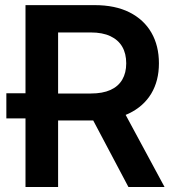

<svg xmlns="http://www.w3.org/2000/svg" viewBox="-20 -748 696 768"><path d="M156.7 -274.4H5.4V-375H156.7ZM82 0V-727.5H358.4Q440.9 -727.5 498.3 -698.5Q555.7 -669.4 585.7 -617.2Q615.7 -564.9 615.7 -494.6Q615.7 -424.8 585 -373.5Q554.2 -322.3 495.8 -294.2Q437.5 -266.1 354 -266.1H158.2V-374H343.3Q390.6 -374 421.9 -388.2Q453.1 -402.3 469 -429.4Q484.9 -456.5 484.9 -494.6Q484.9 -533.7 469 -561Q453.1 -588.4 421.6 -603.3Q390.1 -618.2 342.8 -618.2H212.4V0ZM493.7 0 319.3 -329.6H460.4L638.2 0Z"/></svg>

Font: Inter 20pt SemiBold
Style: Regular
Weight: 600
Version: Version 4.001;git-66647c0bb